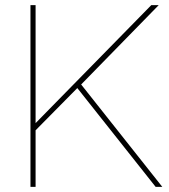

<svg xmlns="http://www.w3.org/2000/svg" viewBox="-20 -730 661 750"><path d="M99 0V-710H119V-249L571 -710H600L297 -400L614 0H588L282 -386L119 -221V0Z"/></svg>

Font: Raleway-v4020 Thin
Style: Regular
Weight: 250
Designer: Matt McInerney, Pablo Impallari, Rodrigo Fuenzalida
Foundry: Matt McInerney, Pablo Impallari, Rodrigo Fuenzalida
Version: Version 4.020;PS 004.020;hotconv 1.0.88;makeotf.lib2.5.64775